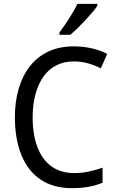

<svg xmlns="http://www.w3.org/2000/svg" viewBox="-20 -964 604 994"><path d="M362 -646Q311 -646 271 -625.5Q231 -605 204 -566Q177 -527 163 -474Q149 -421 149 -357Q149 -268 173.5 -203Q198 -138 246 -103Q294 -68 364 -68Q404 -68 440.5 -76Q477 -84 511 -96V-18Q477 -4 439.5 3Q402 10 352 10Q256 10 190 -34.5Q124 -79 90.5 -162Q57 -245 57 -358Q57 -437 76.5 -504Q96 -571 134.5 -620.5Q173 -670 230 -697Q287 -724 362 -724Q410 -724 454.5 -714Q499 -704 535 -685L502 -610Q473 -625 438 -635.5Q403 -646 362 -646ZM484 -934Q475 -920 458 -900Q441 -880 421 -858.5Q401 -837 381 -817.5Q361 -798 344 -784H288V-796Q304 -818 321.5 -843.5Q339 -869 354.5 -895.5Q370 -922 381 -944H484Z"/></svg>

Font: Noto Sans Devanagari SemiCondensed
Style: Regular
Weight: 400
Width: 4
Designer: Jelle Bosma - Monotype Design Team
Foundry: Monotype Imaging Inc.
Version: Version 2.006